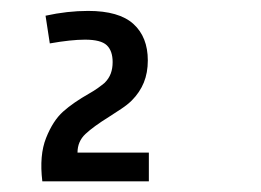

<svg xmlns="http://www.w3.org/2000/svg" viewBox="-20 -645 478 352"><path d="M143.6 -473.6Q152.3 -478.5 159.2 -483.4Q166 -488.3 171.9 -493.2Q179.7 -501 183.1 -510.3Q186.5 -519.5 186.5 -531.2Q186.5 -551.8 175.8 -562Q165 -572.3 135.7 -572.3Q110.4 -572.3 71.3 -565.4L63.5 -616.2Q103.5 -625 141.6 -625Q198.2 -625 224.6 -601.1Q251 -577.1 251 -534.2Q251 -511.7 243.7 -493.7Q236.3 -475.6 221.7 -460.9Q213.9 -453.1 202.1 -445.3Q190.4 -437.5 179.7 -430.7Q151.4 -413.1 136.7 -399.4Q122.1 -385.7 122.1 -365.2L57.6 -312.5Q51.8 -360.4 64.5 -392.1Q77.1 -423.8 95.7 -440.4Q114.3 -457 143.6 -473.6ZM82 -365.2H252.9V-312.5H57.6Z"/></svg>

Font: Sudo Var
Style: Regular
Weight: 400
Monospace: yes
Designer: Jens Kutilek
Foundry: Jens Kutilek
Version: Version 0.065;FEAKit 1.0